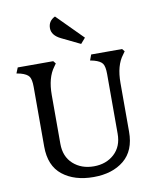

<svg xmlns="http://www.w3.org/2000/svg" viewBox="-96 -964 862 1051"><g transform="rotate(-10 334.5 -439.0)"><path d="M423.8 -747.1 282.2 -889.6Q244.1 -871.1 244.1 -831.1Q244.1 -791 294.9 -766.6L397.5 -716.8ZM572.3 -198.2V-468.8Q572.3 -566.4 613.3 -619.1L625 -635.7L613.3 -650.4H441.4L429.7 -619.1L451.2 -614.3Q486.3 -604.5 497.6 -587.9Q508.8 -571.3 508.8 -530.3V-198.2Q508.8 -127 463.9 -85.9Q418.9 -44.9 350.6 -44.9Q281.2 -44.9 235.8 -85.9Q190.4 -127 190.4 -198.2V-468.8Q190.4 -565.4 230.5 -619.1L242.2 -635.7L230.5 -650.4H33.2L20.5 -619.1L43 -614.3Q78.1 -604.5 89.4 -587.9Q100.6 -571.3 100.6 -530.3V-198.2Q100.6 -91.8 166.5 -39.6Q232.4 12.7 338.9 12.7Q443.4 12.7 507.8 -40Q572.3 -92.8 572.3 -198.2Z"/></g></svg>

Font: Kurale
Style: Regular
Weight: 400
Version: 1.0; ttfautohint (v1.3)